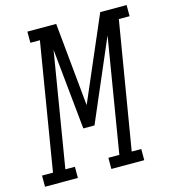

<svg xmlns="http://www.w3.org/2000/svg" viewBox="-154 -824 818 914"><g transform="rotate(-15 254.5 -367.5)"><path d="M-45 0V-55H9L112 -680H65V-735H207L247 -324L424 -735H554V-680H501L397 -55H444V0H282V-55H336L429 -619L258 -221H203L163 -619L70 -55H117V0Z"/></g></svg>

Font: Iosevka Slab Light Oblique
Style: Regular
Weight: 300
Italic angle: -9°
Monospace: yes
Designer: Belleve Invis
Foundry: Belleve Invis
Version: Version 11.1.1; ttfautohint (v1.8.3)